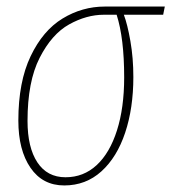

<svg xmlns="http://www.w3.org/2000/svg" viewBox="-20 -556 523 586"><path d="M36 -188Q36 -306 73.5 -384.5Q111 -463 171 -499.5Q231 -536 300 -536H483L478 -511H358Q369 -482 378 -430.5Q387 -379 387 -321Q387 -226 362 -151Q337 -76 289.5 -33Q242 10 176 10Q110 10 73 -44Q36 -98 36 -188ZM359 -320Q359 -439 336 -511H297Q244 -511 191 -481.5Q138 -452 101 -379.5Q64 -307 64 -187Q64 -106 94 -60.5Q124 -15 180 -15Q235 -15 275 -52Q315 -89 337 -158Q359 -227 359 -320Z"/></svg>

Font: Noto Serif CondThin
Style: Italic
Weight: 250
Width: 3
Italic angle: -12°
Designer: Monotype Design Team
Foundry: Monotype Imaging Inc.
Version: Version 1.001